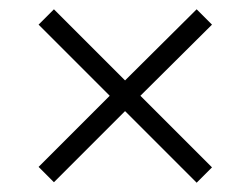

<svg xmlns="http://www.w3.org/2000/svg" viewBox="-20 -527 540 413"><path d="M249 -288 96 -135 63 -168 216 -321 63 -474 96 -507 249 -354 403 -507 436 -474 282 -321 436 -167 403 -134Z"/></svg>

Font: Noto Sans Gurmukhi SemiCondensed Light
Style: Regular
Weight: 300
Width: 4
Designer: Jelle Bosma - Monotype Design Team
Foundry: Monotype Imaging Inc.
Version: Version 2.004; ttfautohint (v1.8.4.7-5d5b)